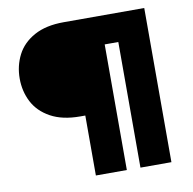

<svg xmlns="http://www.w3.org/2000/svg" viewBox="-79 -781 865 861"><g transform="rotate(-10 354.0 -351.0)"><path d="M633 0H492V-572H430V0H289V-273H266Q185 -273 131.5 -302.5Q78 -332 53 -380.5Q28 -429 28 -487Q28 -545 53 -594Q78 -643 131.5 -672.5Q185 -702 266 -702H633Z"/></g></svg>

Font: MSTAGE
Style: Bold
Weight: 700
Designer: Ninad Kale (Devanagari), Jonny Pinhorn (Latin)
Foundry: Indian Type Foundry
Version: 4.004